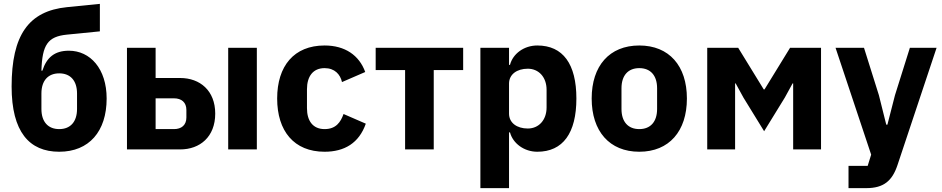

<svg xmlns="http://www.w3.org/2000/svg" viewBox="-20 -772 4865 992"><path d="M286 12C440 12 531 -93 531 -263C531 -417 446 -510 336 -510C262 -510 221 -475 199 -407H194C198 -541 227 -583 325 -593L496 -610V-752L326 -735C128 -715 40 -591 40 -325C40 -91 131 12 286 12ZM286 -105C228 -105 194 -143 194 -209V-289C194 -355 228 -393 286 -393C344 -393 378 -355 378 -289V-209C378 -143 344 -105 286 -105Z M636 0H911C1013 0 1092 -65 1092 -185C1092 -304 1013 -369 911 -369H784V-525H636ZM784 -105V-264H879C918 -264 943 -243 943 -204V-165C943 -126 918 -105 879 -105ZM1159 0H1307V-525H1159Z M1657 12C1760 12 1835 -33 1870 -133L1755 -183C1740 -141 1716 -105 1657 -105C1597 -105 1566 -147 1566 -213V-311C1566 -377 1597 -420 1657 -420C1709 -420 1738 -388 1747 -348L1867 -400C1836 -486 1763 -537 1657 -537C1499 -537 1412 -431 1412 -263C1412 -95 1499 12 1657 12Z M2073 0H2221V-410H2373V-525H1921V-410H2073Z M2462 200H2610V-88H2615C2630 -31 2688 12 2756 12C2889 12 2958 -85 2958 -263C2958 -441 2889 -537 2756 -537C2688 -537 2630 -495 2615 -437H2610V-525H2462ZM2707 -108C2651 -108 2610 -137 2610 -185V-340C2610 -388 2651 -417 2707 -417C2763 -417 2804 -374 2804 -308V-217C2804 -151 2763 -108 2707 -108Z M3283 12C3437 12 3529 -94 3529 -263C3529 -432 3437 -537 3283 -537C3129 -537 3037 -432 3037 -263C3037 -94 3129 12 3283 12ZM3283 -105C3225 -105 3191 -143 3191 -209V-316C3191 -382 3225 -420 3283 -420C3341 -420 3375 -382 3375 -316V-209C3375 -143 3341 -105 3283 -105Z M3634 0H3778V-341H3781L3821 -268L3928 -94L4035 -268L4075 -341H4078V0H4222V-525H4062L3930 -310H3926L3794 -525H3634Z M4604 -280 4565 -128H4559L4521 -280L4444 -525H4297L4481 27L4463 85H4364V200H4456C4546 200 4590 162 4617 81L4819 -525H4681Z"/></svg>

Font: LVC Sans
Style: Bold
Weight: 700
Designer: Mike Abbink, Paul van der Laan, Pieter van Rosmalen
Foundry: Bold Monday
Version: Version 3.0